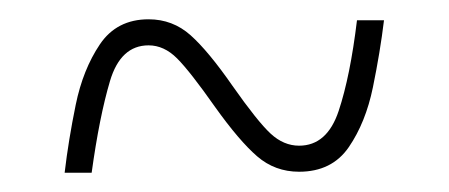

<svg xmlns="http://www.w3.org/2000/svg" viewBox="-20 -456 465 199"><path d="M47 -277Q51 -311 58.5 -347.5Q66 -384 83.5 -410Q101 -436 134 -436Q159 -436 177.5 -419.5Q196 -403 221 -367Q247 -330 260.5 -317.5Q274 -305 290 -305Q319 -305 331 -341Q343 -377 350 -435H378Q374 -402 366.5 -365.5Q359 -329 341.5 -303.5Q324 -278 290 -278Q265 -278 246.5 -294Q228 -310 203 -345Q177 -382 163.5 -395.5Q150 -409 134 -409Q105 -409 94 -372Q83 -335 75 -277Z"/></svg>

Font: Noto Serif Georgian ExtraCondensed Thin
Style: Regular
Weight: 100
Width: 2
Designer: Monotype Design Team, Akaki Razmadze
Foundry: Google LLC
Version: Version 2.003; ttfautohint (v1.8.4.7-5d5b)